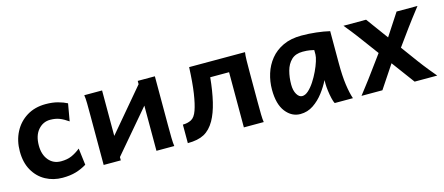

<svg xmlns="http://www.w3.org/2000/svg" viewBox="-41 -908 3055 1321"><g transform="rotate(-15 1486.5 -248.0)"><path d="M450.2 -473.1 428.7 -350.1Q396 -373 367.4 -384.3Q338.9 -395.5 301.3 -395.5Q250.5 -395.5 215.6 -355.5Q180.7 -315.4 180.7 -244.1Q180.7 -179.7 213.6 -139.9Q246.6 -100.1 301.3 -100.1Q345.2 -100.1 377 -114Q408.7 -127.9 440.4 -153.3L455.1 -34.2Q418 -11.7 377.4 0.2Q336.9 12.2 282.2 12.2Q216.8 12.2 162.6 -17.1Q108.4 -46.4 76.2 -102.8Q43.9 -159.2 43.9 -239.3Q43.9 -315.4 75.4 -376.2Q106.9 -437 164.3 -472.4Q221.7 -507.8 298.8 -507.8Q347.2 -507.8 385.3 -497.6Q423.3 -487.3 450.2 -473.1Z M953.1 -474.6 1031.2 -413.6 699.2 -23.4 622.1 -83ZM572.3 -498H699.2V0H577.1V-349.1Q577.1 -399.9 576.7 -438.7Q576.2 -477.5 572.3 -498ZM1080.1 0H953.1V-498H1075.2V-148.9Q1075.2 -98.6 1075.9 -59.6Q1076.7 -20.5 1080.1 0Z M1575.7 -393.1H1441.4Q1432.1 -296.9 1414.3 -222.4Q1396.5 -147.9 1368.2 -97.7Q1336.9 -43 1292.5 -19Q1248 4.9 1175.3 4.9V-127Q1209 -127 1235.4 -140.4Q1261.7 -153.8 1277.3 -198.7Q1292.5 -241.2 1303.5 -314Q1314.5 -386.7 1319.3 -498H1717.3Q1713.9 -477.5 1713.1 -439.7Q1712.4 -401.9 1712.4 -351.6V-146.5Q1712.4 -90.3 1713.1 -54.7Q1713.9 -19 1717.3 0H1575.7Z M2352.5 0H2222.7Q2215.8 -11.7 2209.5 -38.8Q2203.1 -65.9 2199.5 -95.5Q2195.8 -125 2195.8 -143.1V-170.9Q2175.3 -128.9 2143.3 -86.7Q2111.3 -44.4 2069.3 -16.1Q2027.3 12.2 1976.1 12.2Q1914.6 12.2 1872.1 -42.2Q1829.6 -96.7 1829.6 -200.2Q1829.6 -258.3 1846.7 -313.2Q1863.8 -368.2 1899.4 -412.1Q1935.1 -456.1 1990.2 -481.9Q2045.4 -507.8 2121.1 -507.8Q2174.3 -507.8 2226.8 -501.7Q2279.3 -495.6 2320.8 -485.8V-258.8Q2320.8 -166.5 2329.6 -103.8Q2338.4 -41 2352.5 0ZM2181.2 -356.4V-388.7Q2170.9 -391.1 2151.4 -394.8Q2131.8 -398.4 2100.6 -398.4Q2049.3 -398.4 2020 -370.1Q1990.7 -341.8 1978.5 -296.4Q1966.3 -251 1966.3 -200.2Q1966.3 -157.2 1982.2 -130.6Q1998 -104 2020 -104Q2042 -104 2064.7 -124.5Q2087.4 -145 2108.2 -176.8Q2128.9 -208.5 2145.5 -243.7Q2162.1 -278.8 2171.6 -309.3Q2181.2 -339.8 2181.2 -356.4Z M2792 0 2521 -366.2Q2504.4 -388.7 2491.2 -406.2Q2478 -423.8 2461.4 -444.8Q2444.8 -465.8 2418.5 -498H2579.6L2848.1 -131.8Q2862.8 -112.3 2876.7 -94Q2890.6 -75.7 2908.7 -53.7Q2926.8 -31.7 2953.1 0ZM2637.7 -300.8 2679.2 -175.3 2562.5 0H2413.6Q2440.4 -35.2 2458.3 -58.1Q2476.1 -81.1 2488.8 -98.1Q2501.5 -115.2 2513.7 -131.8ZM2723.6 -197.8 2684.6 -326.2 2796.9 -498H2945.8Q2908.2 -449.2 2887 -421.6Q2865.7 -394 2845.7 -366.2Z"/></g></svg>

Font: Andika
Style: Bold
Weight: 700
Designer: Victor Gaultney, Annie Olsen, Julie Remington, Don Collingsworth, Eric Hays, Becca Hirsbrunner
Foundry: SIL International
Version: Version 6.101